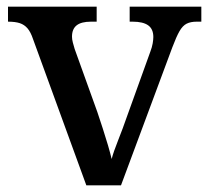

<svg xmlns="http://www.w3.org/2000/svg" viewBox="-20 -556 627 576"><path d="M79 -439Q72 -460 62.5 -471Q53 -482 39.5 -486.5Q26 -491 4 -491V-536H270V-491H253Q224 -491 210 -480Q196 -469 196 -446Q196 -438 198.5 -428.5Q201 -419 204 -409L272 -220Q280 -196 288.5 -170Q297 -144 304 -120Q311 -96 315 -79Q320 -99 334.5 -135.5Q349 -172 360 -204L431 -401Q436 -414 438 -425.5Q440 -437 440 -445Q440 -469 424.5 -480Q409 -491 378 -491H369V-536H584V-491H570Q552 -491 540 -485Q528 -479 518.5 -462.5Q509 -446 497 -414L343 0H239Z"/></svg>

Font: Noto Serif Hebrew Medium
Style: Regular
Weight: 500
Version: Version 2.003